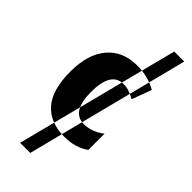

<svg xmlns="http://www.w3.org/2000/svg" viewBox="-302 -811 1071 1071"><g transform="rotate(45 233.0 -276.0)"><path d="M446 -760 199 208H119L367 -760ZM269 10Q357 10 416 -33V-161Q358 -117 297 -117Q198 -117 198 -272Q198 -432 295 -432Q320 -432 341.5 -424.5Q363 -417 387 -404L430 -520Q363 -559 277 -559Q163 -559 99.5 -483.5Q36 -408 36 -272Q36 -126 97 -58Q158 10 269 10Z"/></g></svg>

Font: Noto Sans Display SemiCondensed Extra
Style: Regular
Weight: 800
Width: 4
Designer: Monotype Design Team
Foundry: Monotype Imaging Inc.
Version: Version 1.900